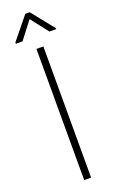

<svg xmlns="http://www.w3.org/2000/svg" viewBox="-172 -938 586 978"><g transform="rotate(-20 121.0 -449.0)"><path d="M139.6 -710.9V0H102.1V-710.9ZM133.8 -898.4 231.4 -776.4V-771.5H194.8L121.1 -865.7L48.8 -771.5H12.7V-778.8L109.9 -898.4Z"/></g></svg>

Font: Roboto Condensed ExtraLight
Style: Regular
Weight: 250
Designer: Christian Robertson
Foundry: Google
Version: Version 3.008; 2023